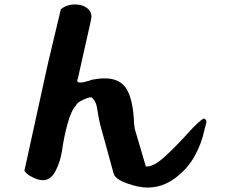

<svg xmlns="http://www.w3.org/2000/svg" viewBox="-20 -817 1040 865"><path d="M90 -51Q90 -53 92 -57L195 -527L254 -775Q280 -797 318 -797Q349 -797 370.5 -782Q392 -767 392 -741Q392 -737 390 -727L331 -464Q328 -458 328 -454Q328 -445 341 -445Q349 -445 360 -447.5Q371 -450 382 -453.5Q393 -457 395 -458Q426 -464 452 -464Q521 -464 550.5 -415.5Q580 -367 584 -261L587 -237L637 -67H642Q675 -67 726 -114.5Q777 -162 827 -217.5Q877 -273 898 -283Q910 -279 910 -269Q910 -264 906.5 -252.5Q903 -241 902 -236Q889 -171 856.5 -113Q824 -55 767.5 -13.5Q711 28 644 28Q605 28 552 9Q499 -10 492 -35L431 -257Q426 -278 422 -302Q418 -326 416 -337Q414 -348 408 -359.5Q402 -371 391 -379Q379 -379 352.5 -366.5Q326 -354 323 -343Q300 -318 284 -258.5Q268 -199 260.5 -145Q253 -91 231 -48Q209 -5 173 -5Q148 -5 111 -27Q90 -42 90 -51Z"/></svg>

Font: NaniFont Regular
Style: Regular
Weight: 400
Designer: Nanigashitei
Version: Version 1.036